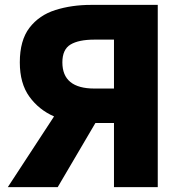

<svg xmlns="http://www.w3.org/2000/svg" viewBox="-20 -765 751 785"><path d="M446 0V-262H370L216 0H12L201 -289Q139 -316 100 -370Q61 -424 61 -510Q61 -600 100.5 -651.5Q140 -703 206.5 -724Q273 -745 352 -745H625V0ZM366 -403H446V-603H366Q302 -603 268.5 -583Q235 -563 235 -510Q235 -403 366 -403Z"/></svg>

Font: Source Han Sans CN Heavy
Style: Regular
Weight: 900
Designer: Ryoko NISHIZUKA 西塚涼子 (kana, bopomofo & ideographs); Paul D. Hunt (Latin, Greek & Cyrillic); Sandoll Communications 산돌커뮤니
Foundry: Adobe
Version: Version 2.000;hotconv 1.0.107;makeotfexe 2.5.65593